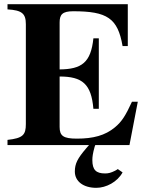

<svg xmlns="http://www.w3.org/2000/svg" viewBox="-20 -696 707 921"><path d="M407 0C403 5 401 6 393 16C352 64 339 89 339 127C339 174 380 205 442 205C489 205 543 177 568 131L545 115C542 117 540 119 532 123C512 133 500 136 484 136C441 136 423 119 423 72C423 57 425 40 434 8C435 5 436 2 437 0H601L641 -208H613C583 -143 565 -113 531 -85C484 -46 427 -31 349 -31C284 -31 266 -44 266 -87V-329C375 -329 418 -293 428 -174H454V-512H428C416 -396 372 -364 266 -363V-588C266 -626 279 -642 331 -642C494 -642 545 -609 568 -475H593V-676H16V-651C85 -647 104 -631 104 -580V-101C104 -49 90 -33 16 -25V0Z"/></svg>

Font: XITS
Style: Bold
Weight: 700
Designer: MicroPress Inc., with final additions and corrections provided by Coen Hoffman, Elsevier (retired)
Version: Version 1.302